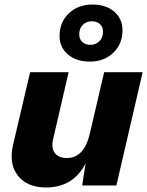

<svg xmlns="http://www.w3.org/2000/svg" viewBox="-20 -819 650 848"><path d="M377 -547Q317 -547 280 -578.5Q243 -610 243 -660Q243 -721 284 -760Q325 -799 388 -799Q448 -799 484.5 -767.5Q521 -736 521 -685Q521 -625 480.5 -586Q440 -547 377 -547ZM330 -667Q330 -646 343.5 -633.5Q357 -621 380 -621Q403 -621 419 -637Q435 -653 435 -679Q435 -700 421.5 -712.5Q408 -725 385 -725Q362 -725 346 -709.5Q330 -694 330 -667ZM440 -500H610L494 0H343L358 -97Q303 9 183 9Q101 9 59.5 -42.5Q18 -94 38 -181L113 -500H283L215 -206Q205 -166 222 -143.5Q239 -121 275 -121Q352 -121 377 -230Z"/></svg>

Font: Elaine Sans
Style: Bold Italic
Weight: 700
Italic angle: -13°
Designer: Wei Huang
Foundry: Wei Huang
Version: Version 2.001;December 24, 2019;FontCreator 12.0.0.2547 64-b